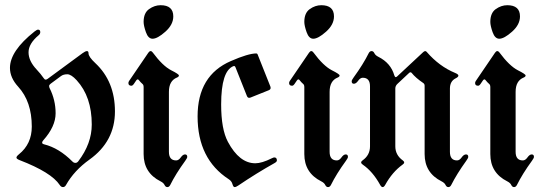

<svg xmlns="http://www.w3.org/2000/svg" viewBox="-20 -723 2119 752"><path d="M19 -457Q19 -523.4 115.2 -599.6Q124.5 -606.9 128.9 -606.9Q137.7 -606.9 137.7 -597.2Q137.7 -590.3 131.3 -585Q91.8 -551.8 91.8 -518.1Q91.8 -484.4 123.5 -450.7Q139.2 -434.1 151.4 -416.5Q154.8 -411.1 158.7 -411.1Q162.6 -411.1 166.5 -414.1L303.2 -514.6Q314.5 -522.9 320.6 -522.9Q326.7 -522.9 326.7 -514.2Q326.7 -500.5 353.5 -475.6Q430.2 -403.8 430.2 -286.6Q430.2 -169.4 330.6 -98.1Q270.5 -55.2 238.3 2Q233.9 9.8 226.6 9.8Q219.2 9.8 213.9 1.5Q181.2 -47.9 57.1 -95.7Q44.4 -100.6 44.4 -105.7Q44.4 -110.8 54.2 -118.7Q104.5 -159.2 104.5 -227.1Q104.5 -325.2 51.3 -383.3Q19 -418.5 19 -457ZM152.8 -157.7Q211.4 -143.1 263.7 -90.3Q269 -85 275.4 -85Q281.7 -85 286.6 -91.3Q339.4 -160.6 339.4 -235.4Q339.4 -344.2 280.3 -408.7Q258.8 -432.1 243.7 -432.1Q228.5 -432.1 219.2 -425.3L178.2 -395Q172.4 -390.6 172.4 -386.2Q172.4 -381.8 174.3 -377.9Q197.8 -331.1 197.8 -279.3Q197.8 -227.5 149.4 -173.3Q145 -168.5 145 -164.1Q145 -159.7 152.8 -157.7Z M482.9 0ZM542.5 -637.2Q542.5 -672.4 564 -687.5Q585.4 -702.6 608.9 -702.6Q658.7 -702.6 658.7 -658.7Q658.7 -626.5 627.7 -598.9Q596.7 -571.3 577.6 -571.3Q560.5 -571.3 551.5 -596.9Q542.5 -622.6 542.5 -637.2ZM482.9 -397.9Q482.9 -401.9 485.8 -406.2L561 -516.6Q565.4 -522.9 569.8 -522.9Q574.2 -522.9 578.1 -517.6Q617.2 -464.8 650.4 -447.8Q680.7 -432.6 680.7 -427.5Q680.7 -422.4 673.3 -419.4Q641.6 -406.7 641.6 -363.3V-128.4Q641.6 -94.7 669.9 -94.7Q679.7 -94.7 688 -106.4Q696.3 -118.2 704.6 -118.2Q713.4 -118.2 713.4 -108.4Q713.4 -104 705.6 -93.3Q668 -41.5 647 1Q642.6 9.8 635.5 9.8Q628.4 9.8 624.5 1.5Q620.6 -6.8 608.9 -12.7Q542.5 -45.9 542.5 -119.6V-383.3Q542.5 -390.1 538.6 -393.6Q530.3 -400.9 523.9 -409.2Q522 -412.1 519 -412.1Q516.6 -412.1 513.7 -408.2L504.4 -394.5Q499.5 -387.2 494.6 -387.2Q482.9 -387.2 482.9 -397.9Z M753.9 -267.1Q753.9 -427.7 884.3 -483.9Q952.6 -513.7 983.9 -513.7Q987.3 -513.7 988.8 -510.3L1039.1 -383.8Q1040 -381.3 1040 -378.9Q1040 -372.6 1032.7 -369.6L960.9 -340.8Q958.5 -339.8 956.1 -339.8Q949.7 -339.8 946.8 -347.7L902.3 -459.5Q900.4 -464.4 897.9 -464.4Q895.5 -464.4 894 -463.9Q846.2 -444.8 846.2 -314Q846.2 -216.8 872.6 -167.5Q917.5 -83.5 980 -83.5Q1005.4 -83.5 1044.4 -103Q1051.3 -106.4 1054.2 -106.4Q1064.5 -106.4 1064.5 -94.7Q1064.5 -89.4 1055.7 -84.5Q983.4 -43.9 913.6 3.4Q904.3 9.8 898.9 9.8Q893.6 9.8 890.4 -2Q887.2 -13.7 876 -21Q753.9 -100.1 753.9 -267.1Z M1112.3 0ZM1171.9 -637.2Q1171.9 -672.4 1193.4 -687.5Q1214.8 -702.6 1238.3 -702.6Q1288.1 -702.6 1288.1 -658.7Q1288.1 -626.5 1257.1 -598.9Q1226.1 -571.3 1207 -571.3Q1189.9 -571.3 1180.9 -596.9Q1171.9 -622.6 1171.9 -637.2ZM1112.3 -397.9Q1112.3 -401.9 1115.2 -406.2L1190.4 -516.6Q1194.8 -522.9 1199.2 -522.9Q1203.6 -522.9 1207.5 -517.6Q1246.6 -464.8 1279.8 -447.8Q1310.1 -432.6 1310.1 -427.5Q1310.1 -422.4 1302.7 -419.4Q1271 -406.7 1271 -363.3V-128.4Q1271 -94.7 1299.3 -94.7Q1309.1 -94.7 1317.4 -106.4Q1325.7 -118.2 1334 -118.2Q1342.8 -118.2 1342.8 -108.4Q1342.8 -104 1335 -93.3Q1297.4 -41.5 1276.4 1Q1272 9.8 1264.9 9.8Q1257.8 9.8 1253.9 1.5Q1250 -6.8 1238.3 -12.7Q1171.9 -45.9 1171.9 -119.6V-383.3Q1171.9 -390.1 1168 -393.6Q1159.7 -400.9 1153.3 -409.2Q1151.4 -412.1 1148.4 -412.1Q1146 -412.1 1143.1 -408.2L1133.8 -394.5Q1128.9 -387.2 1124 -387.2Q1112.3 -387.2 1112.3 -397.9Z M1357.4 -404.8Q1357.4 -409.2 1365.2 -419.9Q1402.8 -471.7 1423.8 -514.2Q1428.2 -522.9 1435.3 -522.9Q1442.4 -522.9 1446.3 -514.6Q1450.2 -506.3 1461.9 -500.5Q1510.7 -476.1 1524.4 -427.7Q1526.9 -420.9 1529.8 -420.9Q1532.7 -420.9 1535.6 -423.8L1637.7 -519Q1642.1 -522.9 1645.5 -522.9Q1648.9 -522.9 1651.9 -519Q1700.7 -462.9 1762.2 -437.5Q1775.4 -432.1 1775.4 -426.8Q1775.4 -421.4 1764.2 -416Q1742.2 -404.8 1742.2 -376V-128.4Q1742.2 -94.7 1770 -94.7Q1779.8 -94.7 1788.1 -106.4Q1796.4 -118.2 1805.2 -118.2Q1814 -118.2 1814 -108.4Q1814 -104 1806.2 -93.3Q1769 -41.5 1747.6 1Q1743.2 9.8 1736.1 9.8Q1729 9.8 1725.1 1.5Q1721.2 -6.8 1709.5 -12.7Q1643.1 -45.9 1643.1 -119.6V-387.2Q1643.1 -394 1638.2 -397.5Q1607.9 -418 1592.3 -437.5Q1590.3 -439.9 1587.6 -439.9Q1585 -439.9 1582.5 -437.5L1536.6 -394.5Q1528.3 -386.7 1528.3 -376.5V-149.9Q1528.3 -115.7 1557.6 -94.7Q1563 -90.8 1563 -86.7Q1563 -82.5 1556.6 -78.1Q1516.6 -49.3 1488.8 1Q1483.9 9.8 1478.8 9.8Q1473.6 9.8 1468.8 1Q1439.9 -51.3 1400.9 -78.1Q1394.5 -82.5 1394.5 -86.7Q1394.5 -90.8 1399.9 -94.7Q1429.2 -115.2 1429.2 -149.9V-384.8Q1429.2 -418.5 1400.9 -418.5Q1391.1 -418.5 1382.8 -406.7Q1374.5 -395 1366 -395Q1357.4 -395 1357.4 -404.8Z M1840.8 0ZM1900.4 -637.2Q1900.4 -672.4 1921.9 -687.5Q1943.4 -702.6 1966.8 -702.6Q2016.6 -702.6 2016.6 -658.7Q2016.6 -626.5 1985.6 -598.9Q1954.6 -571.3 1935.5 -571.3Q1918.5 -571.3 1909.4 -596.9Q1900.4 -622.6 1900.4 -637.2ZM1840.8 -397.9Q1840.8 -401.9 1843.8 -406.2L1918.9 -516.6Q1923.3 -522.9 1927.7 -522.9Q1932.1 -522.9 1936 -517.6Q1975.1 -464.8 2008.3 -447.8Q2038.6 -432.6 2038.6 -427.5Q2038.6 -422.4 2031.2 -419.4Q1999.5 -406.7 1999.5 -363.3V-128.4Q1999.5 -94.7 2027.8 -94.7Q2037.6 -94.7 2045.9 -106.4Q2054.2 -118.2 2062.5 -118.2Q2071.3 -118.2 2071.3 -108.4Q2071.3 -104 2063.5 -93.3Q2025.9 -41.5 2004.9 1Q2000.5 9.8 1993.4 9.8Q1986.3 9.8 1982.4 1.5Q1978.5 -6.8 1966.8 -12.7Q1900.4 -45.9 1900.4 -119.6V-383.3Q1900.4 -390.1 1896.5 -393.6Q1888.2 -400.9 1881.8 -409.2Q1879.9 -412.1 1877 -412.1Q1874.5 -412.1 1871.6 -408.2L1862.3 -394.5Q1857.4 -387.2 1852.5 -387.2Q1840.8 -387.2 1840.8 -397.9Z"/></svg>

Font: UnifrakturMaguntia20
Style: Book
Weight: 400
Designer: j. 'mach' wust, Gerrit Ansmann, Georg Duffner, based on a font by Peter Wiegel, original typeface by Carl Albert Fahrenw
Version: Version 2017-03-19